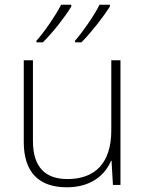

<svg xmlns="http://www.w3.org/2000/svg" viewBox="-20 -786 622 816"><path d="M447 -758V-766H403C381 -721 333 -652 299 -613V-606H326C368 -648 419 -714 447 -758ZM283 -758V-766H240C217 -721 170 -652 135 -613V-606H162C205 -648 256 -714 283 -758ZM492 -530H453V-232C453 -92 383 -25 267 -25C172 -25 120 -76 120 -187V-530H81V-183C81 -55 144 10 264 10C368 10 427 -43 452 -103H454L460 0H492Z"/></svg>

Font: Noto Sans Ethiopic ExtraLight
Style: Regular
Weight: 200
Designer: Monotype Design Team
Foundry: Monotype Imaging Inc.
Version: Version 2.102